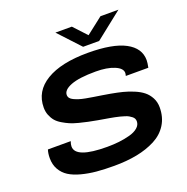

<svg xmlns="http://www.w3.org/2000/svg" viewBox="-153 -1029 1157 1185"><g transform="rotate(-20 425.0 -436.5)"><path d="M751 -884.8 573.2 -744.1H467.8L336.9 -884.8H444.8L523.9 -799.8L632.8 -884.8ZM397.9 12.2Q333.5 12.2 282.5 7.6Q231.4 2.9 184.6 -9.5Q137.7 -22 106.7 -41.7Q75.7 -61.5 57.4 -93.5Q39.1 -125.5 39.1 -168Q39.1 -199.2 46.9 -223.1H196.8Q189.9 -205.1 189.9 -189.9Q189.9 -112.8 397 -112.8Q437.5 -112.8 474.6 -116.9Q511.7 -121.1 546.1 -130.4Q580.6 -139.6 601.3 -157.2Q622.1 -174.8 622.1 -199.2Q622.1 -208.5 618.2 -216.6Q614.3 -224.6 605.7 -231.2Q597.2 -237.8 587.9 -243.2Q578.6 -248.5 563.2 -253.2Q547.9 -257.8 535.4 -261.2Q522.9 -264.6 502.9 -268.6Q482.9 -272.5 469.2 -274.9Q455.6 -277.3 433.3 -281Q411.1 -284.7 397.9 -287.1Q361.8 -293.9 338.4 -298.6Q314.9 -303.2 281.5 -312Q248 -320.8 226.8 -329.8Q205.6 -338.9 181.4 -353.3Q157.2 -367.7 143.3 -384.3Q129.4 -400.9 120.1 -423.8Q110.8 -446.8 110.8 -474.1Q110.8 -581.5 208.5 -640.4Q306.2 -699.2 481 -699.2Q644.5 -699.2 726.3 -655.5Q808.1 -611.8 808.1 -533.2Q808.1 -516.1 801.8 -484.9H653.8Q657.2 -498 657.2 -503.9Q657.2 -534.7 609.6 -554.4Q562 -574.2 487.8 -574.2Q378.9 -574.2 325 -553.2Q271 -532.2 271 -499Q271 -487.3 278.1 -478Q285.2 -468.8 300 -461.9Q314.9 -455.1 331.3 -449.7Q347.7 -444.3 373.5 -439.5Q399.4 -434.6 420.7 -431.4Q441.9 -428.2 473.9 -423.1Q505.9 -418 527.8 -414.1Q571.3 -406.2 604.2 -397.9Q637.2 -389.6 672.9 -374.8Q708.5 -359.9 731.4 -341.3Q754.4 -322.8 769.3 -294.7Q784.2 -266.6 784.2 -231.9Q784.2 -167 753.9 -118.7Q723.6 -70.3 669.4 -42.2Q615.2 -14.2 547.6 -1Q480 12.2 397.9 12.2Z"/></g></svg>

Font: Archivo Expanded SemiBold
Style: Italic
Weight: 600
Width: 7
Italic angle: -10°
Designer: Hector Gatti
Foundry: Omnibus-Type
Version: Version 2.001